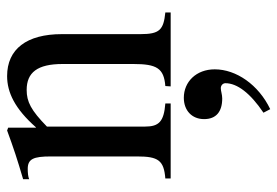

<svg xmlns="http://www.w3.org/2000/svg" viewBox="-140 -360 780 540"><g transform="rotate(-90 250.0 -90.0)"><path d="M213 280C282 247 325 184 325 124C325 72 290 37 245 37C209 37 185 60 185 94C185 128 206 145 243 145C254 145 264 141 272 141C280 141 286 147 286 154C286 187 258 224 203 261ZM485 0V-15C436 -20 424 -31 424 -85V-306C424 -405 382 -460 306 -460C260 -460 214 -438 162 -379H161V-457L153 -460C104 -442 71 -431 16 -415V-398C23 -401 34 -402 45 -402C73 -402 80 -386 80 -337V-94C80 -35 69 -19 18 -15V0H229V-15C178 -19 164 -33 164 -72V-348C210 -393 234 -405 267 -405C316 -405 340 -375 340 -304V-105C340 -39 328 -19 278 -15L277 0Z"/></g></svg>

Font: XITS
Style: Regular
Weight: 400
Designer: MicroPress Inc., with final additions and corrections provided by Coen Hoffman, Elsevier (retired)
Version: Version 1.302